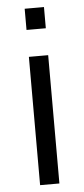

<svg xmlns="http://www.w3.org/2000/svg" viewBox="-53 -754 342 784"><g transform="rotate(-5 118.5 -361.5)"><path d="M79.1 -636.2V-723.1H158.2V-636.2ZM79.1 0V-525.9H158.2V0Z"/></g></svg>

Font: Archivo Expanded Light
Style: Regular
Weight: 300
Width: 7
Designer: Hector Gatti
Foundry: Omnibus-Type
Version: Version 2.001